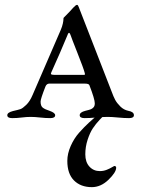

<svg xmlns="http://www.w3.org/2000/svg" viewBox="-20 -483 589 790"><path d="M358 287Q312 287 284.5 259.5Q257 232 257 179Q257 149 271 117.5Q285 86 305.5 63Q326 40 346.5 21Q367 2 381 -8L395 -18H421Q417 -16 411 -11Q405 -6 389.5 10.5Q374 27 362 45Q350 63 340.5 92Q331 121 331 152Q331 184 348 202.5Q365 221 391 221Q406 221 419.5 215.5Q433 210 441 205Q449 200 450 200Q458 200 458 207Q458 226 426.5 256.5Q395 287 358 287ZM257 -337Q229 -269 191 -185Q188 -179 191 -177Q194 -175 204 -175H320Q324 -175 326 -175Q328 -175 329 -176Q330 -177 329.5 -179Q329 -181 328 -185Q324 -201 298.5 -265.5Q273 -330 271 -337Q268 -345 266 -347Q264 -349 262 -347Q260 -345 257 -337ZM508 -27Q531 -23 531 -9Q531 3 511 3Q491 3 465.5 0.5Q440 -2 423 -2Q406 -2 377 0.5Q348 3 328 3Q308 3 308 -9Q308 -21 331 -27Q348 -31 354 -33.5Q360 -36 365 -41.5Q370 -47 370 -58Q370 -75 348 -132Q346 -139 329 -139H183Q172 -139 167 -127Q147 -76 147 -65Q147 -47 156 -40Q165 -33 184 -27Q207 -19 207 -9Q207 3 187 3Q167 3 145 0.5Q123 -2 106 -2Q89 -2 69.5 0.5Q50 3 30 3Q10 3 10 -9Q10 -20 33 -26Q55 -31 64 -34Q73 -37 88 -51.5Q103 -66 114 -92L230 -360Q236 -374 238.5 -386Q241 -398 241 -403.5Q241 -409 242 -410Q269 -437 281 -451Q292 -463 297 -463Q301 -463 304 -454L439 -107Q447 -85 454 -72Q461 -59 475 -45Q489 -31 508 -27Z"/></svg>

Font: EB Garamond SC 12
Style: Regular
Weight: 400
Version: Version 0.016 ; ttfautohint (v0.97) -l 8 -r 50 -G 200 -x 0 -